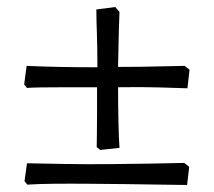

<svg xmlns="http://www.w3.org/2000/svg" viewBox="-20 -511 610 548"><path d="M266 -83 256 -91Q256 -98 256.5 -123.5Q257 -149 257 -185.5Q257 -222 257 -262Q211 -262 168 -262Q125 -262 95.5 -261.5Q66 -261 57 -260L49 -270L56 -323Q101 -321 148.5 -320Q196 -319 258 -319Q258 -377 256.5 -417.5Q255 -458 255 -484L309 -491L321 -477Q320 -459 319 -416Q318 -373 317 -320Q383 -320 435.5 -321.5Q488 -323 507 -323L521 -312L515 -259Q484 -260 434.5 -261.5Q385 -263 317 -262Q317 -213 318 -165.5Q319 -118 321 -89ZM514 17Q486 17 441 16Q396 15 342 14.5Q288 14 233.5 13.5Q179 13 132.5 13.5Q86 14 58 16L50 6L57 -45Q104 -44 164 -43Q224 -42 287 -42.5Q350 -43 407.5 -44Q465 -45 506 -46L520 -35Z"/></svg>

Font: Labrada Medium
Style: Regular
Weight: 500
Designer: Mercedes Jáuregui
Foundry: Omnibus-Type Team
Version: Version 1.000; ttfautohint (v1.8.4.7-5d5b)